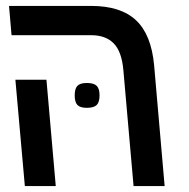

<svg xmlns="http://www.w3.org/2000/svg" viewBox="-20 -629 640 649"><path d="M288.5 -510H19L10.5 -609H288.5Q388 -609 439.8 -560.5Q491.5 -512 501 -408L536.5 0H431.5L397 -392Q391.5 -454.5 364.5 -482.2Q337.5 -510 288.5 -510ZM32 -359.5H137L168.5 0H64ZM232.5 -306.5Q232.5 -329.5 241.8 -339Q251 -348.5 273.5 -348.5Q297 -348.5 306.8 -339Q316.5 -329.5 316.5 -306.5Q316.5 -283.5 306.8 -274Q297 -264.5 273.5 -264.5Q251 -264.5 241.8 -274Q232.5 -283.5 232.5 -306.5Z"/></svg>

Font: JuliaMono Medium
Style: Italic
Weight: 500
Italic angle: -9°
Monospace: yes
Designer: cormullion
Foundry: corm
Version: Version 0.054; ttfautohint (v1.8.4)